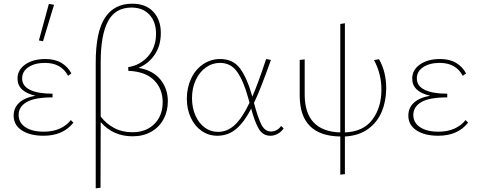

<svg xmlns="http://www.w3.org/2000/svg" viewBox="-20 -732 2590 1041"><path d="M213 -508 191 -513 245 -711 273 -706ZM378 -67Q322 4 216 4Q143 4 98.5 -25Q54 -54 54 -105Q54 -146 83 -174Q112 -202 172 -213Q75 -235 75 -306Q75 -353 117 -382.5Q159 -412 226 -412Q278 -412 313 -391Q348 -370 367 -334L349 -321Q312 -391 224 -391Q169 -391 134.5 -368Q100 -345 100 -307Q100 -266 142.5 -245Q185 -224 265 -224V-204Q168 -204 124.5 -178.5Q81 -153 81 -109Q81 -67 117.5 -42.5Q154 -18 217 -18Q267 -18 304.5 -35Q342 -52 364 -81Z M890 -183Q890 -129 866.5 -85.5Q843 -42 799.5 -17.5Q756 7 699 7Q593 7 526 -70L525 286L499 289V-393Q499 -559 549 -635.5Q599 -712 697 -712Q770 -712 811 -668.5Q852 -625 852 -553Q852 -485 819 -436Q786 -387 731 -364Q809 -351 849.5 -301Q890 -251 890 -183ZM862 -178Q862 -250 815.5 -297Q769 -344 676 -348L675 -368Q740 -378 783 -427Q826 -476 826 -549Q826 -613 790.5 -652Q755 -691 693 -691Q605 -691 565.5 -616.5Q526 -542 526 -396V-100Q556 -61 599 -38Q642 -15 698 -15Q772 -15 817 -60Q862 -105 862 -178Z M1518 -36Q1506 -18 1486.5 -7Q1467 4 1446 4Q1405 4 1383 -33.5Q1361 -71 1342 -143Q1303 -68 1259.5 -32Q1216 4 1158 4Q1111 4 1073.5 -22Q1036 -48 1014.5 -94Q993 -140 993 -197Q993 -257 1016.5 -306.5Q1040 -356 1081.5 -384Q1123 -412 1174 -412Q1245 -412 1283 -359Q1321 -306 1348 -208Q1378 -276 1423 -412L1449 -407Q1390 -241 1357 -174Q1378 -95 1397 -57Q1416 -19 1450 -19Q1465 -19 1479.5 -26.5Q1494 -34 1504 -49ZM1333 -175 1326 -200Q1301 -292 1266.5 -341.5Q1232 -391 1173 -391Q1131 -391 1096.5 -366.5Q1062 -342 1041.5 -298.5Q1021 -255 1021 -200Q1021 -148 1039.5 -106Q1058 -64 1090 -40.5Q1122 -17 1162 -17Q1213 -17 1253.5 -55Q1294 -93 1333 -175Z M1850 8V212L1825 215V8Q1605 5 1605 -214V-407L1632 -410V-220Q1632 -20 1825 -14V-602L1850 -606V-14Q1950 -18 1999 -83.5Q2048 -149 2048 -246Q2048 -332 2008 -406L2035 -411Q2074 -342 2074 -254Q2074 -185 2050 -127Q2026 -69 1975.5 -32.5Q1925 4 1850 8Z M2518 -67Q2462 4 2356 4Q2283 4 2238.5 -25Q2194 -54 2194 -105Q2194 -146 2223 -174Q2252 -202 2312 -213Q2215 -235 2215 -306Q2215 -353 2257 -382.5Q2299 -412 2366 -412Q2418 -412 2453 -391Q2488 -370 2507 -334L2489 -321Q2452 -391 2364 -391Q2309 -391 2274.5 -368Q2240 -345 2240 -307Q2240 -266 2282.5 -245Q2325 -224 2405 -224V-204Q2308 -204 2264.5 -178.5Q2221 -153 2221 -109Q2221 -67 2257.5 -42.5Q2294 -18 2357 -18Q2407 -18 2444.5 -35Q2482 -52 2504 -81Z"/></svg>

Font: Ysabeau Infant Extralight
Style: Regular
Weight: 200
Designer: Christian Thalmann (Catharsis Fonts)
Version: Version 0.003